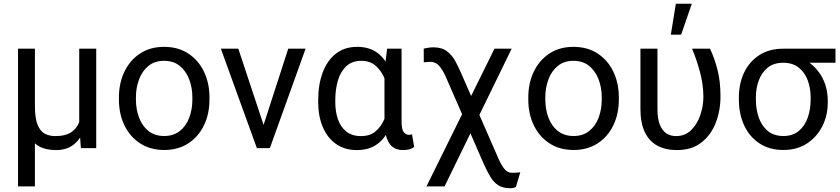

<svg xmlns="http://www.w3.org/2000/svg" viewBox="-20 -787 4464 1020"><path d="M400.9 -528.3H491.2V0H409.7L400.9 -122.1ZM417 -245.6 450.7 -246.6Q450.7 -172.9 432.9 -114.7Q415 -56.6 376.7 -23.2Q338.4 10.3 277.3 10.3Q221.2 10.3 184.1 -11.7Q147 -33.7 127 -83.5L108.9 -224.6H165.5Q165.5 -157.2 180.2 -122.8Q194.8 -88.4 219.2 -76.2Q243.7 -64 273.4 -64Q331.1 -64 362.3 -87.4Q393.6 -110.8 405.3 -151.6Q417 -192.4 417 -245.6ZM75.7 -528.3H165.5V203.1H75.7Z M611.8 -258.3V-269.5Q611.8 -345.7 641.1 -406.5Q670.4 -467.3 724.1 -502.7Q777.8 -538.1 851.6 -538.1Q926.3 -538.1 980.2 -502.7Q1034.2 -467.3 1063.5 -406.5Q1092.8 -345.7 1092.8 -269.5V-258.3Q1092.8 -181.6 1063.5 -121.1Q1034.2 -60.5 980.2 -25.4Q926.3 9.8 852.5 9.8Q778.3 9.8 724.4 -25.4Q670.4 -60.5 641.1 -121.1Q611.8 -181.6 611.8 -258.3ZM702.1 -269.5V-258.3Q702.1 -206.1 718.8 -161.9Q735.4 -117.7 768.8 -91.1Q802.2 -64.5 852.5 -64.5Q901.9 -64.5 935.3 -91.1Q968.8 -117.7 985.4 -161.9Q1002 -206.1 1002 -258.3V-269.5Q1002 -321.3 985.1 -365.5Q968.3 -409.7 935.1 -436.8Q901.9 -463.9 851.6 -463.9Q801.8 -463.9 768.6 -436.8Q735.4 -409.7 718.8 -365.5Q702.1 -321.3 702.1 -269.5Z M1366.7 -81.5 1511.2 -528.3H1603.5L1413.6 0H1353ZM1246.1 -528.3 1395 -79.1 1405.3 0H1344.7L1153.3 -528.3Z M1670.4 -244.6V-254.9Q1670.4 -337.9 1694.3 -401.9Q1718.3 -465.8 1764.4 -502Q1810.5 -538.1 1877 -538.1Q1940.9 -538.1 1983.4 -507.3Q2025.9 -476.6 2049.8 -419.4Q2073.7 -362.3 2081.1 -283.7V-243.2Q2073.7 -165 2050 -108.4Q2026.4 -51.8 1983.4 -20.8Q1940.4 10.3 1876 10.3Q1810.5 10.3 1764.6 -22.5Q1718.8 -55.2 1694.6 -112.5Q1670.4 -169.9 1670.4 -244.6ZM1761.2 -254.9V-244.6Q1761.2 -194.3 1775.1 -153.6Q1789.1 -112.8 1819.3 -88.4Q1849.6 -64 1898.4 -64Q1945.8 -64 1975.6 -89.4Q2005.4 -114.7 2022.5 -155.5Q2039.6 -196.3 2050.3 -242.7V-274.9Q2042.5 -322.3 2025.1 -365.5Q2007.8 -408.7 1977.3 -436.3Q1946.8 -463.9 1899.4 -463.9Q1850.1 -463.9 1819.6 -435.3Q1789.1 -406.7 1775.1 -359.1Q1761.2 -311.5 1761.2 -254.9ZM2036.6 -528.3H2113.3V-144Q2113.3 -99.6 2124.8 -85.2Q2136.2 -70.8 2152.3 -70.8Q2157.2 -70.8 2161.4 -71.8Q2165.5 -72.8 2168.9 -73.7L2180.2 -6.3Q2165 4.4 2150.1 7.3Q2135.3 10.3 2120.1 10.3Q2089.4 10.3 2067.6 -5.1Q2045.9 -20.5 2034.2 -54.4Q2022.5 -88.4 2022.5 -144V-413.6Z M2698.2 -528.3 2341.8 203.1H2245.6L2606.9 -528.3ZM2282.2 -535.6Q2328.6 -535.6 2356.2 -513.4Q2383.8 -491.2 2399.7 -460.9Q2415.5 -430.7 2426.8 -405.3L2628.9 57.6Q2643.1 89.4 2659.4 110.1Q2675.8 130.9 2698.7 130.9Q2706.5 130.9 2721.2 130.4Q2735.8 129.9 2744.1 128.4L2720.7 206.1Q2710.9 212.9 2690.9 212.9Q2652.8 212.9 2628.4 198Q2604 183.1 2585.9 153.6Q2567.9 124 2548.8 81.1L2352.5 -369.1Q2338.4 -403.8 2318.1 -431.2Q2297.9 -458.5 2264.6 -458.5Q2258.8 -458.5 2248.3 -457.5Q2237.8 -456.5 2231.4 -456.1L2231 -528.8Q2239.3 -531.2 2254.6 -533.4Q2270 -535.6 2282.2 -535.6Z M2786.6 -258.3V-269.5Q2786.6 -345.7 2815.9 -406.5Q2845.2 -467.3 2898.9 -502.7Q2952.6 -538.1 3026.4 -538.1Q3101.1 -538.1 3155 -502.7Q3209 -467.3 3238.3 -406.5Q3267.6 -345.7 3267.6 -269.5V-258.3Q3267.6 -181.6 3238.3 -121.1Q3209 -60.5 3155 -25.4Q3101.1 9.8 3027.3 9.8Q2953.1 9.8 2899.2 -25.4Q2845.2 -60.5 2815.9 -121.1Q2786.6 -181.6 2786.6 -258.3ZM2877 -269.5V-258.3Q2877 -206.1 2893.6 -161.9Q2910.2 -117.7 2943.6 -91.1Q2977.1 -64.5 3027.3 -64.5Q3076.7 -64.5 3110.1 -91.1Q3143.6 -117.7 3160.2 -161.9Q3176.8 -206.1 3176.8 -258.3V-269.5Q3176.8 -321.3 3159.9 -365.5Q3143.1 -409.7 3109.9 -436.8Q3076.7 -463.9 3026.4 -463.9Q2976.6 -463.9 2943.4 -436.8Q2910.2 -409.7 2893.6 -365.5Q2877 -321.3 2877 -269.5Z M3382.3 -528.3H3472.7V-208Q3472.7 -155.8 3485.6 -124Q3498.5 -92.3 3520.8 -78.1Q3543 -64 3571.3 -64Q3619.1 -64 3651.6 -95.7Q3684.1 -127.4 3700.4 -175.8Q3716.8 -224.1 3716.8 -274.4Q3715.8 -340.8 3698.7 -404.5Q3681.6 -468.3 3656.7 -528.3H3752Q3773.9 -482.9 3790.8 -419.9Q3807.6 -356.9 3807.6 -274.9Q3807.6 -199.7 3782.5 -134.8Q3757.3 -69.8 3706.1 -29.8Q3654.8 10.3 3575.7 10.3Q3516.1 10.3 3472.7 -12.9Q3429.2 -36.1 3405.8 -84.5Q3382.3 -132.8 3382.3 -209ZM3543.9 -603 3570.3 -767.1H3655.3L3598.6 -603Z M3905.3 -258.3V-269.5Q3905.3 -343.3 3933.3 -401.9Q3961.4 -460.4 4014.2 -494.4Q4066.9 -528.3 4140.6 -528.3Q4163.6 -526.4 4181.2 -508.3Q4198.7 -490.2 4235.8 -480Q4303.2 -448.2 4340.3 -388.7Q4377.4 -329.1 4377.4 -251V-240.2Q4377.4 -174.8 4349.4 -117.9Q4321.3 -61 4268.3 -25.6Q4215.3 9.8 4141.6 9.8Q4067.4 9.8 4014.4 -25.4Q3961.4 -60.5 3933.3 -121.1Q3905.3 -181.6 3905.3 -258.3ZM3995.6 -269.5V-258.3Q3995.6 -206.1 4011.2 -161.9Q4026.9 -117.7 4059.1 -91.1Q4091.3 -64.5 4141.6 -64.5Q4191.4 -64.5 4223.4 -91.1Q4255.4 -117.7 4271 -161.9Q4286.6 -206.1 4286.6 -258.3V-269.5Q4286.6 -318.4 4271 -360.4Q4255.4 -402.3 4223.1 -428Q4190.9 -453.6 4140.6 -453.6Q4090.8 -453.6 4058.8 -428Q4026.9 -402.3 4011.2 -360.4Q3995.6 -318.4 3995.6 -269.5ZM4418.5 -528.3V-453.6H4140.1V-528.3Z"/></svg>

Font: RobotoDEMO
Style: Regular
Weight: 400
Designer: Christian Robertson
Foundry: Google
Version: Version 2.136